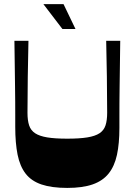

<svg xmlns="http://www.w3.org/2000/svg" viewBox="-20 -897 650 927"><path d="M304.7 10.3Q229.7 10.3 180.5 -6.3Q131.3 -23 103.8 -58.5Q76.3 -94 64.9 -150.2Q53.6 -206.4 53.6 -284.5Q53.6 -314.6 53.6 -343.9Q53.6 -373.2 53.4 -406.4Q53.3 -439.5 52.6 -480.9Q51.9 -522.3 51.3 -576Q50.6 -629.6 49.6 -700H117.4Q115.4 -613.1 114.1 -526.4Q112.7 -439.8 112.7 -352.6Q112.7 -315.6 120.7 -291.5Q128.7 -267.4 149.7 -253.6Q170.7 -239.8 208.2 -233.6Q245.7 -227.5 304.7 -227.5Q363.8 -227.5 401.6 -233.6Q439.5 -239.8 460.4 -253.6Q481.4 -267.4 489.4 -291.5Q497.4 -315.6 497.4 -352.6Q497.4 -439.8 496 -526.4Q494.7 -613.1 492.7 -700H560.5Q559.5 -628.9 558.8 -574.6Q558.2 -520.3 557.5 -478.5Q556.8 -436.8 556.7 -403Q556.5 -369.2 556.5 -339.6Q556.5 -309.9 556.5 -279.2Q556.5 -204.1 544.7 -149.3Q532.8 -94.6 504.6 -59.3Q476.4 -24 427.6 -6.8Q378.7 10.3 304.7 10.3ZM281.4 -756.9 189.5 -877.1H286.7L344.5 -756.9Z"/></svg>

Font: Ojuju ExtraLight
Style: Regular
Weight: 200
Designer: Chisaokwu Joboson, Mirko Velimirovic
Foundry: Udi Foundry
Version: Version 1.000